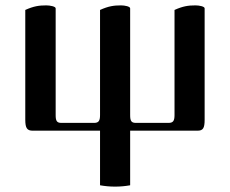

<svg xmlns="http://www.w3.org/2000/svg" viewBox="-20 -486 855 714"><path d="M74 -41C74 -9 81 0 102 0H352V203C369 206 387 208 408 208C429 208 447 206 464 203V0H714C735 0 741 -9 741 -41V-455C741 -462 721 -466 707 -466C680 -466 660 -463 629 -449V-58C629 -37 624 -29 607 -29H485C468 -29 464 -37 464 -58V-455C464 -462 444 -466 430 -466C403 -466 383 -463 352 -449V-58C352 -37 347 -29 330 -29H208C191 -29 187 -37 187 -58V-455C187 -462 166 -466 152 -466C125 -466 105 -463 74 -449Z"/></svg>

Font: Monomakh Unicode
Style: Regular
Weight: 400
Version: Version 1.2